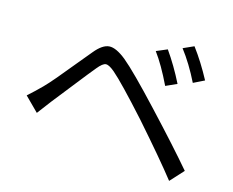

<svg xmlns="http://www.w3.org/2000/svg" viewBox="-98 -871 1196 984"><g transform="rotate(15 500.0 -379.0)"><path d="M633.8 -653.3 691.4 -677.7Q742.2 -605.5 785.2 -519.5L726.6 -493.2Q678.7 -592.8 633.8 -653.3ZM762.7 -703.1 819.3 -728.5Q871.1 -659.2 917 -573.2L859.4 -544.9Q814.5 -635.7 762.7 -703.1ZM127 -189.5 53.7 -262.7Q87.9 -293 124 -329.1Q145.5 -350.6 179.7 -391.1Q213.9 -431.6 256.8 -484.4Q299.8 -537.1 322.3 -563.5Q362.3 -612.3 397.9 -614.7Q433.6 -617.2 488.3 -573.2Q549.8 -522.5 695.3 -366.2Q848.6 -202.1 936.5 -98.6L872.1 -28.3Q798.8 -122.1 647.5 -293.9Q503.9 -453.1 452.1 -497.1Q420.9 -523.4 404.3 -522Q387.7 -520.5 362.3 -489.3Q336.9 -459 271 -375Q205.1 -291 184.6 -265.6Q178.7 -257.8 127 -189.5Z"/></g></svg>

Font: Gen Shin Gothic Monospace Regular
Style: Regular
Weight: 400
Designer: [Source Han Sans]
Ryoko NISHIZUKA  (kana & ideographs); Paul D. Hunt (Latin, Greek & Cyrillic); Wenlong ZHANG  (bopomofo
Version: Version 1.002.20150607